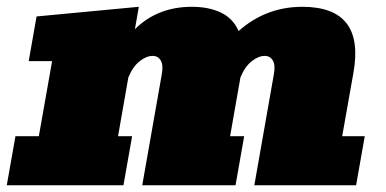

<svg xmlns="http://www.w3.org/2000/svg" viewBox="-30 -553 1152 573"><path d="M-9.8 0 16.1 -146.5H85.9L125.5 -370.6H55.7L79.1 -503.9L384.3 -532.7L372.6 -465.8Q439.9 -532.7 542.5 -532.7Q593.8 -532.7 629.9 -515.1Q666 -497.6 682.1 -460.4Q763.7 -532.7 872.1 -532.7Q1059.6 -532.7 1024.9 -336.4L991.2 -146.5H1058.6L1032.7 0H729L787.1 -330.1Q792.5 -358.9 784.2 -372.6Q775.9 -386.2 760.3 -386.2Q741.2 -386.2 720.9 -370.1Q700.7 -354 687.5 -321.8L656.7 -146.5H698.7L672.9 0H394.5L452.6 -330.1Q458 -358.9 449.7 -372.6Q441.4 -386.2 425.8 -386.2Q406.7 -386.2 386.5 -370.1Q366.2 -354 353 -321.8L322.3 -146.5H364.3L338.4 0Z"/></svg>

Font: Bevan
Style: Italic
Weight: 400
Italic angle: -10°
Designer: Vernon Adams
Foundry: Vernon Adams
Version: Version 2.100; ttfautohint (v1.8.3)